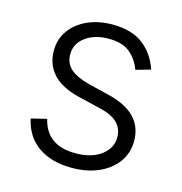

<svg xmlns="http://www.w3.org/2000/svg" viewBox="-89 -634 690 727"><g transform="rotate(15 256.5 -271.0)"><path d="M449.9 -425.8 392 -409.4Q379.3 -446.4 349.8 -471.8Q320.3 -497.2 265.3 -497.2Q210.2 -497.2 174.5 -470.9Q138.8 -444.6 138.8 -403.1Q138.8 -367.5 163.2 -345.9Q187.5 -324.2 238.3 -311.4L320.7 -291.2Q457.7 -257.5 457.7 -147.4Q457.7 -101.2 432.2 -65.3Q406.6 -29.5 361 -9.1Q315.3 11.4 255.3 11.4Q175.1 11.4 123.4 -24.7Q71.7 -60.7 57.2 -128.9L117.9 -143.8Q141 -45.5 254.3 -45.5Q317.1 -45.5 354.8 -73.7Q392.4 -101.9 392.4 -144.5Q392.4 -212.4 303.6 -233.3L214.5 -254.6Q143.5 -271.7 109.4 -308.6Q75.3 -345.5 75.3 -400.2Q75.3 -445.3 99.8 -479.6Q124.3 -513.8 167.3 -533.4Q210.2 -552.9 265.3 -552.9Q340.2 -552.9 385.1 -519Q430 -485.1 449.9 -425.8Z"/></g></svg>

Font: Inter UI Light
Style: Regular
Weight: 300
Designer: Rasmus Andersson
Foundry: rsms
Version: 3.2;8d6f07862